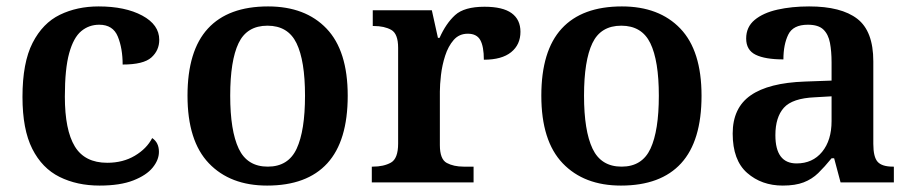

<svg xmlns="http://www.w3.org/2000/svg" viewBox="-20 -568 2840 598"><path d="M290 10Q220 10 165.5 -17Q111 -44 80.5 -104.5Q50 -165 50 -266Q50 -373 81.5 -434.5Q113 -496 166.5 -522Q220 -548 287 -548Q370 -548 423 -519.5Q476 -491 476 -444Q476 -411 451.5 -389Q427 -367 362 -367Q362 -417 347 -454Q332 -491 289 -491Q257 -491 233 -471Q209 -451 195.5 -402.5Q182 -354 182 -267Q182 -163 213 -112Q244 -61 314 -61Q363 -61 400 -83Q437 -105 454 -138Q475 -124 475 -95Q475 -70 455.5 -46Q436 -22 395 -6Q354 10 290 10Z M812 10Q697 10 630.5 -59.5Q564 -129 564 -270Q564 -410 627.5 -479Q691 -548 815 -548Q931 -548 997 -479Q1063 -410 1063 -270Q1063 -129 999.5 -59.5Q936 10 812 10ZM814 -49Q878 -49 904 -105Q930 -161 930 -270Q930 -379 903.5 -433.5Q877 -488 813 -488Q749 -488 723 -433.5Q697 -379 697 -270Q697 -161 723.5 -105Q750 -49 814 -49Z M1138 0V-49H1141Q1175 -49 1197.5 -61.5Q1220 -74 1220 -121V-419Q1220 -463 1198.5 -475Q1177 -487 1144 -487H1141V-536H1325L1344 -450H1349Q1369 -495 1397.5 -521Q1426 -547 1489 -547Q1546 -547 1573.5 -527Q1601 -507 1601 -469Q1601 -429 1572 -405.5Q1543 -382 1487 -382Q1487 -423 1476 -443Q1465 -463 1437 -463Q1410 -463 1393 -443.5Q1376 -424 1366.5 -394.5Q1357 -365 1353.5 -334.5Q1350 -304 1350 -283V-116Q1350 -72 1371.5 -60.5Q1393 -49 1424 -49H1455V0Z M1914 10Q1799 10 1732.5 -59.5Q1666 -129 1666 -270Q1666 -410 1729.5 -479Q1793 -548 1917 -548Q2033 -548 2099 -479Q2165 -410 2165 -270Q2165 -129 2101.5 -59.5Q2038 10 1914 10ZM1916 -49Q1980 -49 2006 -105Q2032 -161 2032 -270Q2032 -379 2005.5 -433.5Q1979 -488 1915 -488Q1851 -488 1825 -433.5Q1799 -379 1799 -270Q1799 -161 1825.5 -105Q1852 -49 1916 -49Z M2418 10Q2352 10 2307 -29.5Q2262 -69 2262 -152Q2262 -232 2318 -271Q2374 -310 2487 -314L2570 -317V-374Q2570 -408 2565 -434.5Q2560 -461 2544.5 -476Q2529 -491 2496 -491Q2450 -491 2435 -460Q2420 -429 2420 -383Q2363 -383 2333.5 -397.5Q2304 -412 2304 -448Q2304 -484 2330.5 -506Q2357 -528 2401.5 -538Q2446 -548 2500 -548Q2600 -548 2650 -509.5Q2700 -471 2700 -377V-120Q2700 -79 2713.5 -64Q2727 -49 2761 -49H2764V0H2598L2578 -75H2570Q2548 -48 2528.5 -29Q2509 -10 2483 0Q2457 10 2418 10ZM2461 -59Q2511 -59 2540.5 -95Q2570 -131 2570 -191V-268L2518 -265Q2448 -262 2421.5 -232.5Q2395 -203 2395 -147Q2395 -59 2461 -59Z"/></svg>

Font: Noto Serif Thai SemiBold
Style: Regular
Weight: 600
Designer: Monotype Design Team
Foundry: Monotype Imaging Inc.
Version: Version 2.001; ttfautohint (v1.8.4.7-5d5b)